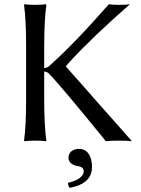

<svg xmlns="http://www.w3.org/2000/svg" viewBox="-20 -668 669 912"><path d="M355 39.1Q399.4 39.1 413.1 90.3Q417 106.9 417 125Q417 195.8 334.5 218.8Q322.8 222.2 311 224.1Q303.2 215.3 303.2 200.2Q362.3 187 375.5 156.7Q377.4 151.4 377.9 147Q377.9 125.5 352.1 121.6Q349.1 121.1 347.2 121.1Q306.6 111.8 305.2 82Q305.2 52.7 335.4 42Q345.2 39.1 355 39.1ZM104 -444.8Q104 -573.7 94.2 -645L96.2 -647.9Q114.3 -645 147 -645Q179.7 -645 198.2 -647.9L200.2 -645Q190.4 -578.1 189.9 -444.8V-344.2Q203.6 -346.2 211.9 -353Q329.1 -456.1 497.1 -647.9Q510.7 -645 545.9 -645Q581.1 -645 597.2 -647.9Q416.5 -489.7 310.5 -373.5Q300.8 -362.8 293 -354V-352.1L606.9 2.9Q586.9 0 544.9 0Q500 0 482.9 2.9Q265.1 -265.6 209 -321.8Q202.6 -326.7 189.9 -328.6V-200.2Q189.9 -71.3 200.2 0L198.2 2.9Q180.2 0 147 0Q114.3 0 96.2 2.9L94.2 0Q104 -68.4 104 -200.2Z"/></svg>

Font: Linux Biolinum Capitals O
Style: Small Caps
Weight: 400
Designer: Philipp H. Poll
Foundry: Philipp H. Poll
Version: Version 1.0.4